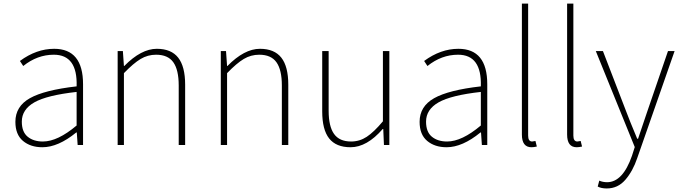

<svg xmlns="http://www.w3.org/2000/svg" viewBox="-20 -814 3820 1078"><path d="M217.8 12.7Q151.4 12.7 108.9 -22.9Q66.4 -58.6 66.4 -129.9Q66.4 -216.8 147.9 -262.7Q229.5 -308.6 410.2 -329.1Q416 -506.8 282.2 -506.8Q189.5 -506.8 110.4 -443.4L91.8 -471.7Q184.6 -540 284.2 -540Q446.3 -540 446.3 -340.8V0H416L411.1 -70.3H408.2Q306.6 12.7 217.8 12.7ZM220.7 -19.5Q303.7 -19.5 410.2 -109.4V-297.9Q243.2 -279.3 172.9 -239.3Q102.5 -199.2 102.5 -130.9Q102.5 -73.2 135.3 -46.4Q168 -19.5 220.7 -19.5Z M640.6 0V-527.3H669.9L675.8 -443.4H677.7Q772.5 -540 860.4 -540Q941.4 -540 980.5 -490.2Q1019.5 -440.4 1019.5 -338.9V0H983.4V-334Q983.4 -421.9 953.1 -464.4Q922.9 -506.8 856.4 -506.8Q809.6 -506.8 769.5 -482.9Q729.5 -459 675.8 -403.3V0Z M1219.7 0V-527.3H1249L1254.9 -443.4H1256.8Q1351.6 -540 1439.5 -540Q1520.5 -540 1559.6 -490.2Q1598.6 -440.4 1598.6 -338.9V0H1562.5V-334Q1562.5 -421.9 1532.2 -464.4Q1502 -506.8 1435.5 -506.8Q1388.7 -506.8 1348.6 -482.9Q1308.6 -459 1254.9 -403.3V0Z M1948.2 12.7Q1867.2 12.7 1828.1 -36.6Q1789.1 -85.9 1789.1 -188.5V-527.3H1825.2V-192.4Q1825.2 -104.5 1855.5 -62Q1885.7 -19.5 1951.2 -19.5Q1999 -19.5 2039.1 -45.9Q2079.1 -72.3 2129.9 -132.8V-527.3H2166V0H2135.7L2131.8 -89.8H2128.9Q2040 12.7 1948.2 12.7Z M2487.3 12.7Q2420.9 12.7 2378.4 -22.9Q2335.9 -58.6 2335.9 -129.9Q2335.9 -216.8 2417.5 -262.7Q2499 -308.6 2679.7 -329.1Q2685.5 -506.8 2551.8 -506.8Q2459 -506.8 2379.9 -443.4L2361.3 -471.7Q2454.1 -540 2553.7 -540Q2715.8 -540 2715.8 -340.8V0H2685.5L2680.7 -70.3H2677.7Q2576.2 12.7 2487.3 12.7ZM2490.2 -19.5Q2573.2 -19.5 2679.7 -109.4V-297.9Q2512.7 -279.3 2442.4 -239.3Q2372.1 -199.2 2372.1 -130.9Q2372.1 -73.2 2404.8 -46.4Q2437.5 -19.5 2490.2 -19.5Z M2963.9 12.7Q2910.2 12.7 2910.2 -58.6V-793.9H2945.3V-52.7Q2945.3 -19.5 2967.8 -19.5Q2970.7 -19.5 2986.3 -22.5L2994.1 8.8Q2976.6 12.7 2963.9 12.7Z M3217.8 12.7Q3164.1 12.7 3164.1 -58.6V-793.9H3199.2V-52.7Q3199.2 -19.5 3221.7 -19.5Q3224.6 -19.5 3240.2 -22.5L3248 8.8Q3230.5 12.7 3217.8 12.7Z M3386.7 244.1Q3355.5 244.1 3335.9 233.4L3344.7 200.2Q3364.3 209 3388.7 209Q3476.6 209 3528.3 60.5L3543.9 11.7L3325.2 -527.3H3365.2L3498 -182.6Q3512.7 -142.6 3557.6 -35.2H3562.5Q3584 -96.7 3612.3 -182.6L3730.5 -527.3H3767.6L3557.6 74.2Q3533.2 146.5 3491.2 195.3Q3449.2 244.1 3386.7 244.1Z"/></svg>

Font: Gen Shin Gothic ExtraLight
Style: Regular
Weight: 100
Designer: [Source Han Sans]
Ryoko NISHIZUKA  (kana & ideographs); Paul D. Hunt (Latin, Greek & Cyrillic); Wenlong ZHANG  (bopomofo
Version: Version 1.002.20150607